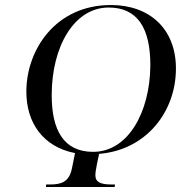

<svg xmlns="http://www.w3.org/2000/svg" viewBox="-20 -745 739 765"><path d="M163 0H437L438 -10H424C383 -10 360 -18 360 -47C360 -55 362 -71 367 -95L375 -132C562 -147 681 -299 681 -472C681 -630 576 -725 422 -725C201 -725 85 -546 85 -380C85 -256 151 -160 279 -135L267 -76C256 -18 222 -10 179 -10H164ZM351 -140C234 -140 186 -226 186 -366C186 -559 275 -715 413 -715C527 -715 580 -634 579 -482C577 -297 490 -140 351 -140Z"/></svg>

Font: Noto Serif Display SemiCondensed
Style: Italic
Weight: 400
Width: 4
Italic angle: -12°
Designer: Monotype Design Team
Foundry: Monotype Imaging Inc.
Version: Version 2.009